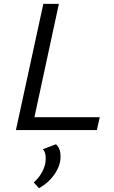

<svg xmlns="http://www.w3.org/2000/svg" viewBox="-20 -678 596 1001"><path d="M63 0 206 -658H287L145 0ZM89 0 104 -67H500L485 0ZM183 303 156 273Q179 253 194.5 227.5Q210 202 216 174Q220 150 217 130Q214 110 203 100L272 74Q289 90 293.5 114Q298 138 293 166Q288 191 272.5 217.5Q257 244 234 266Q211 288 183 303Z"/></svg>

Font: Ysabeau Infant Medium
Style: Italic
Weight: 500
Italic angle: -12°
Designer: Christian Thalmann (Catharsis Fonts)
Version: Version 2.001;gftools[0.9.30]; featfreeze: ss01,ss02,lnum